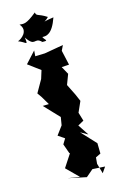

<svg xmlns="http://www.w3.org/2000/svg" viewBox="-175 -971 637 1018"><g transform="rotate(-20 143.5 -462.0)"><path d="M216 0 205 -57 211 -91 240 -102 244 -159 177 -245 215 -219 181 -282 215 -297 205 -345 236 -401 222 -443 198 -504 224 -558 204 -603 245 -602 234 -684 250 -711 145 -702 92 -705 97 -736 36 -680 98 -625 80 -581 35 -516 50 -490 73 -442 39 -444 109 -356 98 -313 59 -269 92 -242 72 -215 86 -161 89 -159 37 -93 96 -23 31 -39 130 -9 172 -39 240 -29ZM142 -765C196 -757 169 -766 162 -788C183 -785 216 -783 253 -866C176 -862 200 -853 226 -878C181 -913 171 -901 169 -924C104 -880 94 -888 71 -891C105 -845 50 -814 33 -811C74 -792 76 -766 74 -817C112 -748 119 -804 153 -764Z"/></g></svg>

Font: Asimov Aggro
Style: Condensed
Weight: 500
Designer: Google
Version: Version 2.000980; 2014